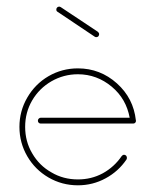

<svg xmlns="http://www.w3.org/2000/svg" viewBox="-20 -554 466 574"><path d="M157.2 -534.2C154.3 -534.2 152.3 -533.2 150.9 -531.7C148.9 -529.8 148.4 -527.8 148.4 -525.4C148.4 -522.5 149.4 -520 152.3 -518.6L263.2 -444.3C264.6 -443.4 266.1 -442.9 267.6 -442.9C270 -442.9 272 -443.4 273.9 -445.3C275.4 -447.3 276.4 -449.2 276.4 -451.7C276.4 -454.6 274.9 -457 272.5 -459L161.6 -532.7C159.7 -533.7 158.2 -534.2 157.2 -534.2ZM212.9 -349.6C181.2 -349.6 151.9 -341.8 125 -326.2C98.1 -310.5 77.1 -289.1 61.5 -262.2C45.9 -235.4 38.1 -206.1 38.1 -174.8C38.1 -143.1 45.9 -113.8 61.5 -86.9C77.1 -60.1 98.1 -39.1 125 -23.4C151.9 -7.8 181.2 0 212.9 0C242.2 0 270 -6.8 295.9 -21C321.3 -34.7 342.3 -53.7 358.4 -77.6C358.9 -78.6 359.4 -80.1 359.4 -82.5C359.4 -85 358.4 -86.9 356.9 -88.9C355 -90.3 353 -91.3 351.1 -91.3C348.1 -91.3 345.7 -89.8 343.8 -87.4C329.1 -65.9 310.5 -48.8 287.6 -36.1C264.2 -23.4 239.3 -17.6 212.9 -17.6C184.1 -17.6 157.7 -24.4 133.8 -38.6C109.4 -52.2 90.3 -71.3 76.2 -95.7C62 -119.6 55.2 -146 55.2 -174.8C55.2 -203.1 62 -229.5 76.2 -253.9C90.3 -277.8 109.4 -296.9 133.8 -311C157.7 -324.7 184.1 -332 212.9 -332C251 -332 284.7 -319.3 314 -294.9C343.3 -270.5 360.8 -239.3 367.7 -202.1H102.1C99.6 -202.1 97.7 -201.2 95.7 -199.2C93.8 -197.3 93.3 -195.3 93.3 -193.4C93.3 -190.9 93.8 -189 95.7 -187C97.7 -185.1 99.6 -184.6 102.1 -184.6H377.9C380.4 -184.6 382.3 -185.1 384.3 -187C385.7 -189 386.7 -190.9 386.7 -193.4H386.2V-194.3C381.3 -238.3 362.8 -274.9 329.6 -304.7C296.4 -334.5 257.3 -349.6 212.9 -349.6Z"/></svg>

Font: Mill
Style: Thin
Weight: 100
Version: Version 001.000